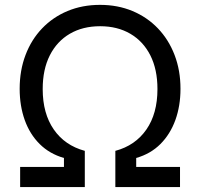

<svg xmlns="http://www.w3.org/2000/svg" viewBox="-20 -757 810 777"><path d="M61.5 0V-81.5H238.8V-117.7Q180.7 -134.3 140.6 -174.1Q100.6 -213.9 80.1 -271.2Q59.6 -328.6 59.6 -397.5Q59.6 -472.2 83.3 -534.4Q106.9 -596.7 150.4 -642.1Q193.8 -687.5 253.4 -712.4Q313 -737.3 384.8 -737.3Q456.5 -737.3 516.1 -712.4Q575.7 -687.5 619.1 -642.1Q662.6 -596.7 686.5 -534.4Q710.4 -472.2 710.4 -397.5Q710.4 -328.6 689.7 -271.2Q668.9 -213.9 629.2 -174.1Q589.4 -134.3 531.2 -117.7V-81.5H708.5V0H446.8V-146.5Q527.3 -168 572.3 -232.7Q617.2 -297.4 617.2 -396.5Q617.2 -476.1 588.4 -533Q559.6 -589.8 507.3 -620.4Q455.1 -650.9 385.3 -650.9Q314.9 -650.9 262.7 -620.4Q210.4 -589.8 181.6 -533Q152.8 -476.1 152.8 -396.5Q152.8 -297.9 197.5 -233.2Q242.2 -168.5 323.2 -146.5V0Z"/></svg>

Font: Inter Variable LoSnoCo
Style: Regular
Weight: 400
Designer: Rasmus Andersson
Foundry: rsms
Version: Version 4.000;git-a52131595; featfreeze: case,dlig,ss01,ss02